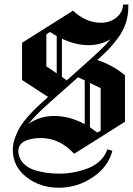

<svg xmlns="http://www.w3.org/2000/svg" viewBox="-20 -688 598 863"><path d="M79.2 -495.8 308.3 -640Q365.8 -585.8 433.3 -585.8Q473.3 -585.8 502.1 -608.3Q530.8 -630.8 533.3 -667.5H545.8H548.3H556.7V-655.8Q556.7 -617.5 545 -582.9Q533.3 -548.3 510.4 -517.5Q487.5 -486.7 467.9 -466.2Q448.3 -445.8 417.5 -418.3Q485.8 -395.8 541.7 -350V-140.8L313.3 3.3Q248.3 -67.5 164.2 -67.5Q144.2 -67.5 127.1 -64.6Q110 -61.7 93.3 -54.6Q76.7 -47.5 68.3 -32.9Q60 -18.3 63.3 3.3Q68.3 30 87.5 48.8Q106.7 67.5 134.6 76.2Q162.5 85 189.6 88.8Q216.7 92.5 246.7 92.5Q280 92.5 312.9 86.2Q345.8 80 376.7 67.9Q407.5 55.8 430.4 33.8Q453.3 11.7 462.5 -16.7L485 -10Q466.7 61.7 397.1 108.8Q327.5 155.8 244.2 155.8Q160 155.8 98.8 107.9Q37.5 60 37.5 -15Q37.5 -42.5 48.3 -71.2Q59.2 -100 72.9 -121.7Q86.7 -143.3 110.4 -169.6Q134.2 -195.8 149.2 -209.6Q164.2 -223.3 188.3 -245L195.8 -252.5L79.2 -328.3ZM360.8 -130V-326.7L330.8 -340.8L204.2 -228.3Q137.5 -169.2 108.3 -130.8Q157.5 -166.7 223.3 -166.7Q293.3 -166.7 360.8 -130ZM384.2 -115.8Q400 -105 416.7 -92.5L432.5 -100V-291.7L384.2 -315ZM235 -525.8Q220.8 -534.2 204.2 -544.2L188.3 -533.3V-390L235 -358.3ZM258.3 -514.2V-342.5L280 -326.7L382.5 -418.3Q450.8 -479.2 476.7 -511.7Q433.3 -485 378.3 -485Q319.2 -485 258.3 -514.2Z"/></svg>

Font: Chomsky
Style: Regular
Weight: 400
Version: Version 2.3